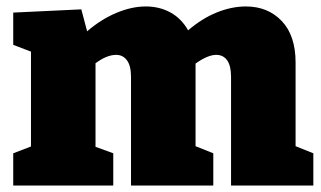

<svg xmlns="http://www.w3.org/2000/svg" viewBox="-20 -575 994 595"><path d="M896 -122 951 -100V0H696V-337Q696 -371 684 -388Q672 -405 650 -405Q624 -405 586 -378V-122L641 -100V0H386V-337Q386 -371 373.5 -388Q361 -405 340 -405Q311 -405 276 -379V-120L331 -100V0H21V-100L76 -121V-415L21 -436V-536L232 -546L250 -478Q293 -515 340.5 -535Q388 -555 432 -555Q474 -555 508 -536.5Q542 -518 563 -481Q606 -518 652 -536.5Q698 -555 742 -555Q810 -555 853 -510Q896 -465 896 -381Z"/></svg>

Font: Bitter Pro Black
Style: Regular
Weight: 900
Designer: Sol Matas, and Bitter project Authors
Foundry: Sol Matas
Version: Version 1.010